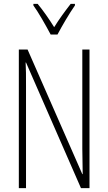

<svg xmlns="http://www.w3.org/2000/svg" viewBox="-20 -969 557 989"><path d="M241 -791H276C301 -838 336 -898 366 -941V-949H344C310 -905 286 -872 259 -829C233 -871 200 -918 174 -949H152V-941C177 -907 215 -840 241 -791ZM441 0V-714H404V-202C404 -172 405 -120 406 -72H404L122 -714H77V0H114V-526C114 -579 114 -615 112 -647H114L397 0Z"/></svg>

Font: Noto Sans Kannada ExtraCondensed ExtraLight
Style: Regular
Weight: 200
Width: 2
Designer: Jelle Bosma - Monotype Design Team
Foundry: Monotype Imaging Inc.
Version: Version 2.005